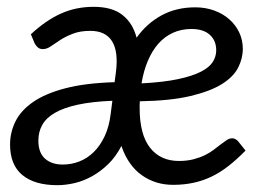

<svg xmlns="http://www.w3.org/2000/svg" viewBox="-20 -535 784 563"><path d="M309.5 -239.5Q249.5 -237 208 -228Q166.5 -219 140.8 -204Q115 -189 103.8 -168.5Q92.5 -148 92.5 -123Q92.5 -87 112 -69.8Q131.5 -52.5 164 -52.5Q190 -52.5 213.2 -61.8Q236.5 -71 255.2 -89.5Q274 -108 287 -135.8Q300 -163.5 304.5 -200.5ZM541.5 -450Q511.5 -450 487 -438.8Q462.5 -427.5 444.2 -406.8Q426 -386 413.5 -356.5Q401 -327 395 -290.5Q460 -294 502.2 -303Q544.5 -312 569.2 -324.8Q594 -337.5 604 -353.5Q614 -369.5 614 -387.5Q614 -416 595.2 -433Q576.5 -450 541.5 -450ZM700 -93.5Q674.5 -67.5 650.2 -48.5Q626 -29.5 600.5 -17.2Q575 -5 547.2 1Q519.5 7 487.5 7Q435.5 7 395.5 -21.5Q355.5 -50 336 -107Q320 -76 297.8 -54.2Q275.5 -32.5 250.5 -18.5Q225.5 -4.5 199 1.8Q172.5 8 148 8Q81.5 8 45.5 -21.8Q9.5 -51.5 9.5 -111.5Q9.5 -147 25.5 -179.2Q41.5 -211.5 77.5 -236.2Q113.5 -261 172 -276.2Q230.5 -291.5 316 -294L320 -324Q327.5 -384 308.5 -414.2Q289.5 -444.5 245 -444.5Q215 -444.5 193.8 -436.2Q172.5 -428 156.8 -417.8Q141 -407.5 129 -399.2Q117 -391 106 -391Q97 -391 91.5 -395.5Q86 -400 82 -407L70.5 -434.5Q114 -475 158.2 -495Q202.5 -515 254.5 -515Q309 -515 339.2 -491Q369.5 -467 380.5 -424.5Q410.5 -466.5 453.8 -490Q497 -513.5 552.5 -513.5Q582.5 -513.5 608 -504.2Q633.5 -495 652.2 -478.5Q671 -462 681.5 -439.8Q692 -417.5 692 -392Q692 -363.5 678.2 -336.5Q664.5 -309.5 630.2 -288.2Q596 -267 537.5 -253.2Q479 -239.5 390 -238Q389.5 -233 389.5 -228.2Q389.5 -223.5 389.5 -218Q389.5 -140.5 420 -101.8Q450.5 -63 504.5 -63Q528.5 -63 547.5 -68Q566.5 -73 581.2 -80.2Q596 -87.5 607.2 -96.2Q618.5 -105 628 -112.2Q637.5 -119.5 645.2 -124.5Q653 -129.5 661 -129.5Q666 -129.5 670 -127.2Q674 -125 678 -121Z"/></svg>

Font: Lato 2
Style: Italic
Weight: 400
Italic angle: -7°
Designer: Lukasz Dziedzic with Adam Twardoch and Botio Nikoltchev
Foundry: tyPoland Lukasz Dziedzic
Version: Version 2.015; 2015-08-06; http://www.latofonts.com/